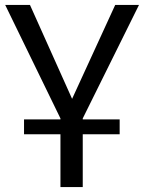

<svg xmlns="http://www.w3.org/2000/svg" viewBox="-20 -542 582 775"><path d="M224 0H77V-60H224V-64L1 -522H101L271 -143L445 -522H541L314 -64V-60H463V0H314V213H224Z"/></svg>

Font: Boldmen Medium
Style: Regular
Weight: 400
Designer: Matt McInerney, Pablo Impallari, Rodrigo Fuenzalida
Foundry: LIVING CONCEPT
Version: Version 1.000